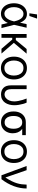

<svg xmlns="http://www.w3.org/2000/svg" viewBox="1652 -2464 824 4168"><g transform="rotate(90 2064.0 -380.0)"><path d="M277.3 11.7Q209 10.7 158 -25.9Q106.9 -62.5 79.1 -126.2Q51.3 -189.9 50.8 -272.5Q51.3 -355 80.8 -418Q110.4 -481 162.6 -516.8Q214.8 -552.7 282.2 -552.7Q357.4 -552.7 402.1 -510.7Q446.8 -468.8 472.7 -403.3H505.9L518.6 -274.4L589.8 0H511.7L444.3 -274.4Q439 -300.3 428.2 -334.7Q417.5 -369.1 398.9 -401.6Q380.4 -434.1 351.8 -455.8Q323.2 -477.5 282.2 -477.5Q239.3 -477.5 205.8 -451.2Q172.4 -424.8 153.6 -378.4Q134.8 -332 134.8 -271.5Q134.8 -212.4 152.6 -165.3Q170.4 -118.2 202.6 -91.1Q234.9 -64 277.3 -63.5Q316.9 -63.5 345.7 -85.4Q374.5 -107.4 394.5 -140.6Q414.6 -173.8 426.5 -209.2Q438.5 -244.6 444.3 -271.5L503.9 -545.9H582L518.6 -271.5L505.9 -137.7H477.5Q459 -93.8 431.4 -60.1Q403.8 -26.4 365.7 -7.3Q327.6 11.7 277.3 11.7ZM268.6 -606.4 293 -772.5H383.8L327.1 -606.4Z M800.8 -545.9V0H717.8V-545.9ZM1145 -545.9 880.4 -233.4H767.6V-311.5H849.6L1043.9 -545.9ZM1039.1 0 835.9 -237.3 877.4 -306.6 1142.1 0Z M1456.5 11.7Q1382.8 11.7 1327.1 -23.4Q1271.5 -58.6 1240.5 -122.1Q1209.5 -185.5 1209.5 -269.5Q1209.5 -355 1240.5 -418.7Q1271.5 -482.4 1327.1 -517.6Q1382.8 -552.7 1456.5 -552.7Q1530.8 -552.7 1586.4 -517.6Q1642.1 -482.4 1673.3 -418.7Q1704.6 -355 1704.6 -269.5Q1704.6 -185.5 1673.3 -122.1Q1642.1 -58.6 1586.4 -23.4Q1530.8 11.7 1456.5 11.7ZM1456.5 -63.5Q1513.2 -63.5 1549.3 -92.3Q1585.4 -121.1 1603 -168.2Q1620.6 -215.3 1620.6 -269.5Q1620.6 -324.7 1603 -372.1Q1585.4 -419.4 1549.3 -448.5Q1513.2 -477.5 1456.5 -477.5Q1400.4 -477.5 1364.5 -448.5Q1328.6 -419.4 1311 -372.1Q1293.5 -324.7 1293.5 -269.5Q1293.5 -215.3 1311 -168.2Q1328.6 -121.1 1364.5 -92.3Q1400.4 -63.5 1456.5 -63.5Z M1832.5 -545.9H1915.5V-210Q1916 -156.7 1931.9 -125.5Q1947.8 -94.2 1973.1 -80.6Q1998.5 -66.9 2026.9 -66.4Q2072.3 -66.9 2107.2 -95Q2142.1 -123 2161.9 -170.7Q2181.6 -218.3 2181.2 -277.3Q2180.7 -317.9 2172.1 -364.5Q2163.6 -411.1 2149.4 -458.3Q2135.3 -505.4 2118.7 -545.9H2207.5Q2222.2 -516.1 2235.1 -471.2Q2248 -426.3 2256.1 -375.5Q2264.2 -324.7 2264.2 -277.3Q2264.2 -221.2 2250.5 -169.7Q2236.8 -118.2 2208.5 -77.6Q2180.2 -37.1 2135.7 -13.7Q2091.3 9.8 2029.8 9.8Q1942.4 9.8 1887.2 -43.5Q1832 -96.7 1832.5 -211.9Z M2399.9 -258.8V-269.5Q2399.9 -342.8 2428 -401.4Q2456.1 -460 2508.8 -494.1Q2561.5 -528.3 2635.3 -528.3Q2650.9 -526.9 2664.1 -517.6Q2677.2 -508.3 2693.1 -496.3Q2709 -484.4 2732.9 -474.6Q2776.4 -457 2807.6 -424.3Q2838.9 -391.6 2855.7 -347.2Q2872.6 -302.7 2872.6 -249V-238.3Q2872.6 -174.8 2844.7 -117.9Q2816.9 -61 2764.4 -25.6Q2711.9 9.8 2637.2 9.8Q2562.5 9.8 2509.3 -25.6Q2456.1 -61 2428 -121.8Q2399.9 -182.6 2399.9 -258.8ZM2497.6 -269.5V-258.8Q2497.6 -207.5 2512 -164.3Q2526.4 -121.1 2557.1 -94.7Q2587.9 -68.4 2637.2 -68.4Q2685.5 -68.4 2715.8 -94.7Q2746.1 -121.1 2760.5 -164.3Q2774.9 -207.5 2774.9 -258.8V-269.5Q2774.9 -318.4 2760.3 -359.4Q2745.6 -400.4 2715.1 -425.3Q2684.6 -450.2 2635.3 -450.2Q2586.9 -450.2 2556.4 -425.3Q2525.9 -400.4 2511.7 -359.4Q2497.6 -318.4 2497.6 -269.5ZM2913.6 -528.3V-450.2H2635.3V-528.3Z M3270 11.7Q3196.3 11.7 3140.6 -23.4Q3085 -58.6 3054 -122.1Q3022.9 -185.5 3022.9 -269.5Q3022.9 -355 3054 -418.7Q3085 -482.4 3140.6 -517.6Q3196.3 -552.7 3270 -552.7Q3344.2 -552.7 3399.9 -517.6Q3455.6 -482.4 3486.8 -418.7Q3518.1 -355 3518.1 -269.5Q3518.1 -185.5 3486.8 -122.1Q3455.6 -58.6 3399.9 -23.4Q3344.2 11.7 3270 11.7ZM3270 -63.5Q3326.7 -63.5 3362.8 -92.3Q3398.9 -121.1 3416.5 -168.2Q3434.1 -215.3 3434.1 -269.5Q3434.1 -324.7 3416.5 -372.1Q3398.9 -419.4 3362.8 -448.5Q3326.7 -477.5 3270 -477.5Q3213.9 -477.5 3178 -448.5Q3142.1 -419.4 3124.5 -372.1Q3106.9 -324.7 3106.9 -269.5Q3106.9 -215.3 3124.5 -168.2Q3142.1 -121.1 3178 -92.3Q3213.9 -63.5 3270 -63.5Z M3784.7 0 3583.5 -545.9H3674.3L3831.5 -89.8H3837.4Q3883.3 -162.1 3912.4 -221.7Q3941.4 -281.2 3957.5 -334.2Q3973.6 -387.2 3980.2 -438.7Q3986.8 -490.2 3987.8 -545.9H4071.8Q4072.3 -409.2 4021.7 -270.3Q3971.2 -131.3 3870.6 0Z"/></g></svg>

Font: GitLab Sans
Style: Regular
Weight: 400
Designer: Rasmus Andersson
Foundry: Modifications by GitLab B.V., manufactured by rsms
Version: Version 4.000;git-c8fb6b7